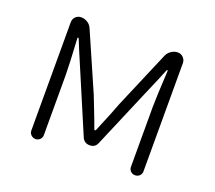

<svg xmlns="http://www.w3.org/2000/svg" viewBox="-96 -660 880 787"><g transform="rotate(20 344.0 -266.5)"><path d="M99.6 -27.3V-499Q99.6 -513.7 109.4 -523.4Q119.1 -533.2 133.8 -533.2Q148.4 -533.2 161.6 -524.9Q174.8 -516.6 180.7 -502L290 -252Q295.9 -236.3 314 -190.4Q332 -144.5 340.8 -119.1Q341.8 -117.2 344.2 -117.2Q346.7 -117.2 347.7 -119.1Q384.8 -207 401.4 -252L507.8 -502Q513.7 -515.6 526.9 -524.4Q540 -533.2 554.7 -533.2Q569.3 -533.2 579.1 -522.9Q588.9 -512.7 588.9 -499V-27.3Q588.9 -15.6 581.1 -7.8Q573.2 0 561.5 0Q549.8 0 542 -7.8Q534.2 -15.6 534.2 -27.3V-288.1Q534.2 -326.2 541 -448.2Q541 -450.2 539.1 -450.2Q537.1 -450.2 536.1 -448.2Q523.4 -416 488.3 -335L377 -73.2Q368.2 -51.8 344.7 -51.8Q321.3 -51.8 311.5 -73.2L200.2 -335Q167 -412.1 153.3 -447.3Q152.3 -450.2 149.9 -450.2Q147.5 -450.2 147.5 -447.3Q154.3 -326.2 154.3 -288.1V-27.3Q154.3 -15.6 146.5 -7.8Q138.7 0 127.4 0Q116.2 0 107.9 -7.8Q99.6 -15.6 99.6 -27.3Z"/></g></svg>

Font: Gen Jyuu Gothic Light
Style: Regular
Weight: 200
Designer: [Source Han Sans]
Ryoko NISHIZUKA  (kana & ideographs); Paul D. Hunt (Latin, Greek & Cyrillic); Wenlong ZHANG  (bopomofo
Version: Version 1.002.20150607